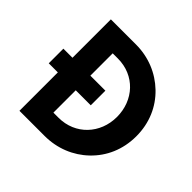

<svg xmlns="http://www.w3.org/2000/svg" viewBox="-199 -1025 1225 1225"><g transform="rotate(45 414.0 -412.5)"><path d="M361.5 0C475 0 578 -42 654.5 -116C731 -189.5 777.5 -291 777.5 -412.5C777.5 -532.5 731.5 -634.5 654.5 -708.5C577.5 -782.5 475 -825 361.5 -825H135V-478.5H53V-346.5H135V0ZM296.5 -346.5H432V-478.5H296.5V-680H343C496 -680 603 -563 603 -412C603 -261.5 493.5 -145 343 -145H296.5Z"/></g></svg>

Font: Spartan
Style: Bold
Weight: 700
Designer: Matt Bailey, Mirko Velimirovic
Foundry: Matt Bailey
Version: Version 1.003